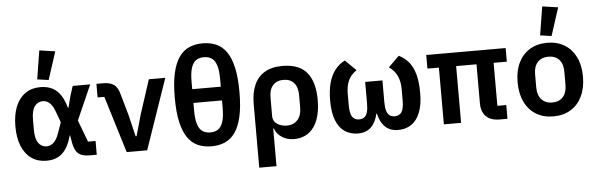

<svg xmlns="http://www.w3.org/2000/svg" viewBox="-57 -1012 4410 1419"><g transform="rotate(-5 2147.5 -302.5)"><path d="M626 -102V0H571Q518 0 491 -22Q464 -44 453 -98L442 -159H439Q424 -102 399.5 -64Q375 -26 339 -7Q303 12 253 12Q189 12 142.5 -20Q96 -52 70.5 -113Q45 -174 45 -261Q45 -348 70.5 -409Q96 -470 142.5 -502Q189 -534 253 -534Q303 -534 340 -516Q377 -498 402.5 -460Q428 -422 444 -364H448L469 -447L493 -522H623L509 -264L570 -102ZM262 -94Q282 -94 299 -103.5Q316 -113 330.5 -134Q345 -155 357 -191L382 -262L357 -331Q345 -367 330.5 -388.5Q316 -410 299 -419.5Q282 -429 262 -429Q225 -429 202 -397.5Q179 -366 179 -300V-223Q179 -157 202 -125.5Q225 -94 262 -94ZM387 -788 320 -581 236 -593 270 -805Z M1000 0H848L719 -421H669V-522H719Q770 -522 798.5 -502Q827 -482 841 -428L886 -270L924 -111H931L976 -270L1058 -522H1180Z M1371 -476V-421H1583V-476Q1583 -543 1570.5 -580.5Q1558 -618 1534.5 -633.5Q1511 -649 1477 -649Q1443 -649 1419.5 -633.5Q1396 -618 1383.5 -580.5Q1371 -543 1371 -476ZM1477 -752Q1533 -752 1577.5 -732.5Q1622 -713 1653 -668.5Q1684 -624 1700.5 -551Q1717 -478 1717 -370Q1717 -262 1700.5 -189Q1684 -116 1653 -71.5Q1622 -27 1577.5 -7.5Q1533 12 1477 12Q1421 12 1376.5 -7.5Q1332 -27 1301 -71.5Q1270 -116 1253.5 -189Q1237 -262 1237 -370Q1237 -478 1253.5 -551Q1270 -624 1301 -668.5Q1332 -713 1376.5 -732.5Q1421 -752 1477 -752ZM1477 -91Q1511 -91 1534.5 -106.5Q1558 -122 1570.5 -160Q1583 -198 1583 -264V-319H1371V-264Q1371 -198 1383.5 -160Q1396 -122 1419.5 -106.5Q1443 -91 1477 -91Z M1814 200V-273Q1814 -354 1839.5 -412.5Q1865 -471 1917 -502.5Q1969 -534 2049 -534Q2174 -534 2231 -464Q2288 -394 2288 -263Q2288 -131 2236 -59.5Q2184 12 2088 12Q2038 12 1999 -13.5Q1960 -39 1947 -79H1942V200ZM2046 -92Q2094 -92 2124 -124.5Q2154 -157 2154 -218V-310Q2154 -368 2126 -399.5Q2098 -431 2048 -431Q1998 -431 1970 -399.5Q1942 -368 1942 -310V-171Q1942 -146 1956 -128.5Q1970 -111 1994 -101.5Q2018 -92 2046 -92Z M2777 -363V-203Q2777 -162 2784.5 -137.5Q2792 -113 2807.5 -102Q2823 -91 2845 -91Q2879 -91 2896 -116Q2913 -141 2913 -203V-290Q2913 -344 2893.5 -385.5Q2874 -427 2833 -455L2913 -534Q2958 -512 2988 -474.5Q3018 -437 3032.5 -381Q3047 -325 3047 -247Q3047 -159 3024 -101.5Q3001 -44 2959.5 -16Q2918 12 2862 12Q2802 12 2765.5 -23Q2729 -58 2715 -122H2711Q2697 -58 2660.5 -23Q2624 12 2564 12Q2508 12 2466 -16Q2424 -44 2401.5 -101.5Q2379 -159 2379 -247Q2379 -322 2394 -378Q2409 -434 2439 -473Q2469 -512 2513 -534L2593 -455Q2551 -427 2532 -386Q2513 -345 2513 -290V-203Q2513 -141 2530 -116Q2547 -91 2581 -91Q2604 -91 2619 -102Q2634 -113 2641.5 -137.5Q2649 -162 2649 -203V-363Z M3607 -421V-102H3673V0H3615Q3549 0 3514.5 -34.5Q3480 -69 3480 -132V-421H3329V0H3201V-421H3116V-522H3705V-421Z M4013 12Q3939 12 3884.5 -21.5Q3830 -55 3800.5 -116.5Q3771 -178 3771 -262Q3771 -346 3800.5 -406.5Q3830 -467 3884.5 -500.5Q3939 -534 4013 -534Q4088 -534 4142.5 -500.5Q4197 -467 4226.5 -406.5Q4256 -346 4256 -262Q4256 -178 4226.5 -116.5Q4197 -55 4142.5 -21.5Q4088 12 4013 12ZM4013 -91Q4064 -91 4093 -122.5Q4122 -154 4122 -213V-310Q4122 -369 4093 -400Q4064 -431 4013 -431Q3964 -431 3934.5 -400Q3905 -369 3905 -310V-213Q3905 -154 3934.5 -122.5Q3964 -91 4013 -91ZM4118 -788 4051 -581 3967 -593 4001 -805Z"/></g></svg>

Font: IBM Plex Sans SemiBold
Style: Regular
Weight: 600
Designer: Mike Abbink, Paul van der Laan, Pieter van Rosmalen
Foundry: Bold Monday
Version: Version 3.201